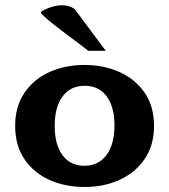

<svg xmlns="http://www.w3.org/2000/svg" viewBox="-20 -708 654 742"><path d="M307.1 14.6Q231.9 14.6 171.1 -12.7Q110.4 -40 74.5 -92.8Q38.6 -145.5 38.6 -221.2Q38.6 -295.9 74 -348.6Q109.4 -401.4 170.2 -429.2Q231 -457 307.1 -457Q379.9 -457 440.7 -430.2Q501.5 -403.3 538.3 -350.8Q575.2 -298.3 575.2 -221.2Q575.2 -146.5 539.3 -93.8Q503.4 -41 442.6 -13.2Q381.8 14.6 307.1 14.6ZM306.2 -67.4Q360.8 -67.4 391.6 -108.9Q422.4 -150.4 422.4 -223.6Q422.4 -294.9 392.1 -335.7Q361.8 -376.5 307.6 -376.5Q252.4 -376.5 221.9 -335.4Q191.4 -294.4 191.4 -221.7Q191.4 -149.4 221.4 -108.4Q251.5 -67.4 306.2 -67.4ZM320.8 -511.7Q314.9 -517.1 294.7 -532.2Q274.4 -547.4 248.3 -566.9Q222.2 -586.4 197 -606Q171.9 -625.5 155 -640.4Q138.2 -655.3 137.7 -660.2Q137.7 -662.6 149.9 -669.2Q162.1 -675.8 180.9 -681.6Q199.7 -687.5 218.8 -687.5Q235.4 -687.5 250.5 -682.6Q265.6 -677.7 273.4 -666.5L388.7 -511.7Z"/></svg>

Font: Kameron
Style: Regular
Weight: 400
Designer: Vernon Adams
Foundry: Vernon Adams
Version: Version 1.100